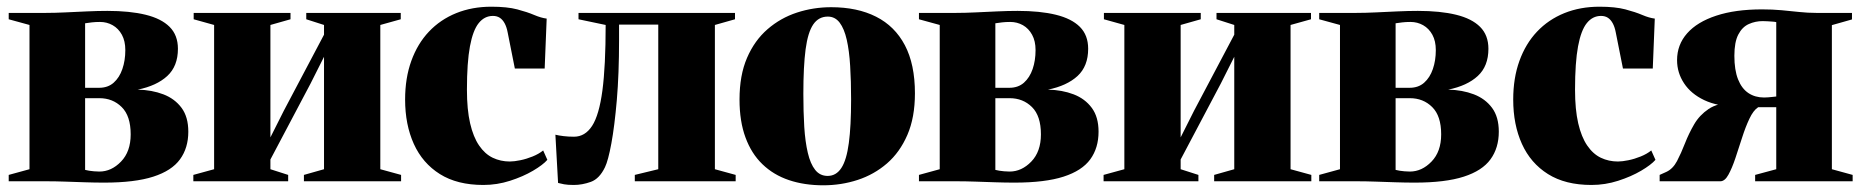

<svg xmlns="http://www.w3.org/2000/svg" viewBox="-20 -541 5555 573"><path d="M291 4Q263.5 4 233.5 3Q203.5 2 174.2 1Q145 0 120.5 0H6V-19L68 -36V-466.5L6 -483.5V-502.5H117.5Q143 -502.5 174.8 -504Q206.5 -505.5 239.5 -507Q272.5 -508.5 300.5 -508.5Q367.5 -508.5 414.5 -497Q461.5 -485.5 486.2 -460.8Q511 -436 511 -395.5Q511 -343.5 479.2 -314.2Q447.5 -285 391 -273.5Q433.5 -272.5 467.5 -259.5Q501.5 -246.5 521.8 -219.2Q542 -192 542 -148Q542 -99.5 517.2 -65.5Q492.5 -31.5 437.5 -13.8Q382.5 4 291 4ZM276.5 -29Q312.5 -29 341.2 -58.8Q370 -88.5 370 -140Q370 -195 343.2 -221.5Q316.5 -248 276.5 -248H234V-34Q239.5 -32.5 246 -31.5Q252.5 -30.5 260.2 -29.8Q268 -29 276.5 -29ZM234 -279H276Q302 -279 319.2 -294.2Q336.5 -309.5 345.2 -335Q354 -360.5 354 -391.5Q354 -418.5 343.8 -437.2Q333.5 -456 316.2 -465.8Q299 -475.5 278.5 -475.5Q264.5 -475.5 253.8 -474.2Q243 -473 234 -471.5Z M557 0V-19L619 -36V-466.5L558 -483.5V-502.5H847V-483.5L787 -466.5V-131L827 -210.5L947 -437.5V-466.5L894 -483.5V-502.5H1176V-483.5L1115 -466.5V-36L1177 -19V0H887V-19L947 -36V-371.5L907 -292L787 -65V-36L840 -19V0Z M1422.5 11Q1344.5 11 1292.8 -21.5Q1241 -54 1215 -111.5Q1189 -169 1189 -244Q1189 -308 1207.5 -359.2Q1226 -410.5 1260 -446.5Q1294 -482.5 1341.5 -501.8Q1389 -521 1446.5 -521Q1493.5 -521 1523.8 -513Q1554 -505 1574.5 -496.2Q1595 -487.5 1611.5 -485.5L1605.5 -336.5H1516.5L1495 -444.5Q1492 -460.5 1486 -471.5Q1480 -482.5 1471.5 -488Q1463 -493.5 1451 -493.5Q1426 -493.5 1408.8 -472.2Q1391.5 -451 1382.5 -402.8Q1373.5 -354.5 1373.5 -273.5Q1373.5 -214 1383 -173Q1392.5 -132 1409.8 -106.8Q1427 -81.5 1450.5 -70.2Q1474 -59 1501.5 -59Q1514.5 -59 1532.8 -62.8Q1551 -66.5 1569.5 -74Q1588 -81.5 1601 -92L1613.5 -64Q1600.5 -49 1570.8 -31.5Q1541 -14 1502.2 -1.5Q1463.5 11 1422.5 11Z M1692.5 11Q1674 11 1663.5 9Q1653 7 1645.5 5L1637.5 -139Q1647.5 -136.5 1661.8 -134.8Q1676 -133 1693 -133Q1726 -133 1747 -165.2Q1768 -197.5 1777.8 -270.8Q1787.5 -344 1787.5 -466.5L1706.5 -483.5V-502.5H2173.5V-483.5L2113.5 -466.5V-36L2175.5 -19V0H1874.5V-19L1944.5 -36V-467.5H1827.5V-421.5Q1827.5 -320.5 1820.8 -242.2Q1814 -164 1804.5 -112.8Q1795 -61.5 1785.5 -42Q1769 -7.5 1743.2 1.8Q1717.5 11 1692.5 11Z M2187 -244Q2187 -316.5 2209.5 -368.5Q2232 -420.5 2270.8 -454Q2309.5 -487.5 2358.5 -503.5Q2407.5 -519.5 2460.5 -519.5Q2538.5 -519.5 2594.5 -491.2Q2650.5 -463 2680.5 -406Q2710.5 -349 2710.5 -262.5Q2710.5 -190.5 2688 -138.5Q2665.5 -86.5 2627 -53.2Q2588.5 -20 2539.5 -4Q2490.5 12 2437 12Q2380.5 12 2334.5 -3.5Q2288.5 -19 2255.5 -50.8Q2222.5 -82.5 2204.8 -130.8Q2187 -179 2187 -244ZM2450 -16Q2475.5 -16 2491 -39.8Q2506.5 -63.5 2513.2 -114Q2520 -164.5 2520 -244.5Q2520 -299 2517.2 -344.2Q2514.5 -389.5 2507 -422.5Q2499.5 -455.5 2485.8 -473.5Q2472 -491.5 2450.5 -491.5Q2423 -491.5 2407 -468Q2391 -444.5 2384.2 -393.8Q2377.5 -343 2377.5 -261Q2377.5 -207.5 2380.2 -162.8Q2383 -118 2390.8 -85Q2398.5 -52 2412.8 -34Q2427 -16 2450 -16Z M3007.5 4Q2980 4 2950 3Q2920 2 2890.8 1Q2861.5 0 2837 0H2722.5V-19L2784.5 -36V-466.5L2722.5 -483.5V-502.5H2834Q2859.5 -502.5 2891.2 -504Q2923 -505.5 2956 -507Q2989 -508.5 3017 -508.5Q3084 -508.5 3131 -497Q3178 -485.5 3202.8 -460.8Q3227.5 -436 3227.5 -395.5Q3227.5 -343.5 3195.8 -314.2Q3164 -285 3107.5 -273.5Q3150 -272.5 3184 -259.5Q3218 -246.5 3238.2 -219.2Q3258.5 -192 3258.5 -148Q3258.5 -99.5 3233.8 -65.5Q3209 -31.5 3154 -13.8Q3099 4 3007.5 4ZM2993 -29Q3029 -29 3057.8 -58.8Q3086.5 -88.5 3086.5 -140Q3086.5 -195 3059.8 -221.5Q3033 -248 2993 -248H2950.5V-34Q2956 -32.5 2962.5 -31.5Q2969 -30.5 2976.8 -29.8Q2984.5 -29 2993 -29ZM2950.5 -279H2992.5Q3018.5 -279 3035.8 -294.2Q3053 -309.5 3061.8 -335Q3070.5 -360.5 3070.5 -391.5Q3070.5 -418.5 3060.2 -437.2Q3050 -456 3032.8 -465.8Q3015.5 -475.5 2995 -475.5Q2981 -475.5 2970.2 -474.2Q2959.5 -473 2950.5 -471.5Z M3273.5 0V-19L3335.5 -36V-466.5L3274.5 -483.5V-502.5H3563.5V-483.5L3503.5 -466.5V-131L3543.5 -210.5L3663.5 -437.5V-466.5L3610.5 -483.5V-502.5H3892.5V-483.5L3831.5 -466.5V-36L3893.5 -19V0H3603.5V-19L3663.5 -36V-371.5L3623.5 -292L3503.5 -65V-36L3556.5 -19V0Z M4202 4Q4174.5 4 4144.5 3Q4114.5 2 4085.2 1Q4056 0 4031.5 0H3917V-19L3979 -36V-466.5L3917 -483.5V-502.5H4028.5Q4054 -502.5 4085.8 -504Q4117.5 -505.5 4150.5 -507Q4183.5 -508.5 4211.5 -508.5Q4278.5 -508.5 4325.5 -497Q4372.5 -485.5 4397.2 -460.8Q4422 -436 4422 -395.5Q4422 -343.5 4390.2 -314.2Q4358.5 -285 4302 -273.5Q4344.5 -272.5 4378.5 -259.5Q4412.5 -246.5 4432.8 -219.2Q4453 -192 4453 -148Q4453 -99.5 4428.2 -65.5Q4403.5 -31.5 4348.5 -13.8Q4293.5 4 4202 4ZM4187.5 -29Q4223.5 -29 4252.2 -58.8Q4281 -88.5 4281 -140Q4281 -195 4254.2 -221.5Q4227.5 -248 4187.5 -248H4145V-34Q4150.5 -32.5 4157 -31.5Q4163.5 -30.5 4171.2 -29.8Q4179 -29 4187.5 -29ZM4145 -279H4187Q4213 -279 4230.2 -294.2Q4247.5 -309.5 4256.2 -335Q4265 -360.5 4265 -391.5Q4265 -418.5 4254.8 -437.2Q4244.5 -456 4227.2 -465.8Q4210 -475.5 4189.5 -475.5Q4175.5 -475.5 4164.8 -474.2Q4154 -473 4145 -471.5Z M4729.5 11Q4651.5 11 4599.8 -21.5Q4548 -54 4522 -111.5Q4496 -169 4496 -244Q4496 -308 4514.5 -359.2Q4533 -410.5 4567 -446.5Q4601 -482.5 4648.5 -501.8Q4696 -521 4753.5 -521Q4800.5 -521 4830.8 -513Q4861 -505 4881.5 -496.2Q4902 -487.5 4918.5 -485.5L4912.5 -336.5H4823.5L4802 -444.5Q4799 -460.5 4793 -471.5Q4787 -482.5 4778.5 -488Q4770 -493.5 4758 -493.5Q4733 -493.5 4715.8 -472.2Q4698.5 -451 4689.5 -402.8Q4680.5 -354.5 4680.5 -273.5Q4680.5 -214 4690 -173Q4699.5 -132 4716.8 -106.8Q4734 -81.5 4757.5 -70.2Q4781 -59 4808.5 -59Q4821.5 -59 4839.8 -62.8Q4858 -66.5 4876.5 -74Q4895 -81.5 4908 -92L4920.5 -64Q4907.5 -49 4877.8 -31.5Q4848 -14 4809.2 -1.5Q4770.5 11 4729.5 11Z M4933 0V-19L4953 -28Q4972.5 -37 4984.8 -60.2Q4997 -83.5 5008.5 -113Q5020 -142.5 5036 -170Q5052 -197.5 5079.2 -215.8Q5106.5 -234 5150.5 -234.5L5161.5 -223Q5105.5 -223.5 5066 -242.2Q5026.5 -261 5005.8 -292.5Q4985 -324 4985 -361.5Q4985 -407.5 5015 -441.5Q5045 -475.5 5101.8 -494.2Q5158.5 -513 5238.5 -513Q5269.5 -513 5297 -510.5Q5324.5 -508 5350 -505.2Q5375.5 -502.5 5400 -502.5H5507V-483L5447 -466V-36L5509 -19V0H5218V-19L5281 -36V-221H5227Q5212.5 -211.5 5200.8 -186.5Q5189 -161.5 5179 -130Q5169 -98.5 5159 -68.8Q5149 -39 5138.2 -19.5Q5127.5 0 5114 0ZM5244.5 -250Q5250 -250 5256.8 -250.5Q5263.5 -251 5270 -251.8Q5276.5 -252.5 5281 -253V-475Q5277 -476 5269.8 -476.5Q5262.5 -477 5254.8 -477.5Q5247 -478 5240.5 -478Q5218.5 -478 5199 -469.2Q5179.5 -460.5 5167.8 -438Q5156 -415.5 5156 -374.5Q5156 -332 5167 -304.2Q5178 -276.5 5198 -263.2Q5218 -250 5244.5 -250Z"/></svg>

Font: Merriweather 144pt Black
Style: Regular
Weight: 900
Version: Version 2.100